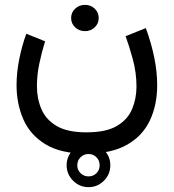

<svg xmlns="http://www.w3.org/2000/svg" viewBox="-20 -418 717 792"><path d="M298.8 263.7Q298.8 244.1 312.3 230.7Q325.7 217.3 345.2 217.3Q364.7 217.3 377.9 230.7Q391.1 244.1 391.1 263.7Q391.1 283.2 377.9 296.4Q364.7 309.6 345.2 309.6Q325.7 309.6 312.3 296.4Q298.8 283.2 298.8 263.7ZM254.9 263.7Q254.9 300.8 281.5 327.4Q308.1 354 345.2 354Q382.3 354 408.7 327.4Q435.1 300.8 435.1 263.7Q435.1 226.6 408.7 200.2Q382.3 173.8 345.2 173.8Q308.1 173.8 281.5 200.2Q254.9 226.6 254.9 263.7ZM273.4 -343.8Q273.4 -320.8 290 -305.2Q306.6 -289.6 330.6 -289.6Q354.5 -289.6 370.8 -305.2Q387.2 -320.8 387.2 -343.8Q387.2 -366.7 370.8 -382.3Q354.5 -397.9 330.6 -397.9Q306.6 -397.9 290 -382.3Q273.4 -366.7 273.4 -343.8ZM336.4 127.9Q258.8 127.9 214.4 102.1Q169.9 76.2 151.1 32.7Q132.3 -10.7 132.3 -63.5Q132.3 -107.9 142.1 -155.3Q151.9 -202.6 166 -247.6L88.4 -278.8Q69.8 -227.1 59.1 -172.6Q48.3 -118.2 48.3 -66.4Q48.3 10.3 76.4 74.5Q104.5 138.7 167.7 177.2Q231 215.8 336.4 215.8Q438.5 215.8 502.9 179.7Q567.4 143.6 597.9 79.6Q628.4 15.6 628.4 -66.9Q628.4 -120.6 616.5 -179.9Q604.5 -239.3 581.5 -302.2L498 -268.6Q511.7 -232.4 527.3 -175.8Q543 -119.1 543 -61Q543 -11.7 525.1 31.5Q507.3 74.7 462.6 101.3Q418 127.9 336.4 127.9Z"/></svg>

Font: Vazirmatn RD NL
Style: Regular
Weight: 400
Designer: Saber Rastikerdar
Foundry: Saber Rastikerdar
Version: Version 32.101